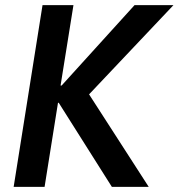

<svg xmlns="http://www.w3.org/2000/svg" viewBox="-20 -725 693 745"><path d="M33 0 145 -705H265L215 -393H219L502 -705H653L304 -336L303 -394L557 0H414L208 -326H205L153 0Z"/></svg>

Font: Nunito Sans 10pt Condensed
Style: Bold Italic
Weight: 700
Width: 3
Italic angle: -9°
Designer: Vernon Adams
Foundry: Vernon Adams
Version: Version 3.101;gftools[0.9.27]